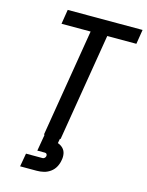

<svg xmlns="http://www.w3.org/2000/svg" viewBox="-137 -818 853 1115"><g transform="rotate(15 289.0 -260.5)"><path d="M182 0H282L389 -648H564L578 -735H128L114 -648H289ZM96 214H196Q217 214 238 209Q259 204 277.5 190.5Q296 177 306.5 157Q317 137 320 116Q324 97 320.5 78Q317 59 304 46Q291 33 273 27L278 0H186L169 100H215Q222 100 225.5 105Q229 110 228 117Q227 124 221.5 129Q216 134 210 134H110Z"/></g></svg>

Font: Iosevka Sparkle Medium Oblique
Style: Regular
Weight: 500
Italic angle: -9°
Designer: Belleve Invis
Foundry: Belleve Invis
Version: Version 4.5.0; ttfautohint (v1.8.3)